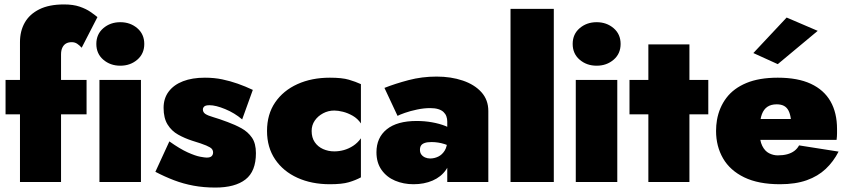

<svg xmlns="http://www.w3.org/2000/svg" viewBox="-20 -820 3825 865"><path d="M5 -460V-305H370V-460ZM348 -605 419 -743Q407 -753 387.5 -766.5Q368 -780 339 -790Q310 -800 268 -800Q201 -800 157 -778Q113 -756 91.5 -718Q70 -680 70 -630V0H255V-575Q255 -593 261 -605.5Q267 -618 277.5 -624Q288 -630 303 -630Q317 -630 327.5 -623Q338 -616 348 -605Z M414 -622Q414 -578 445.5 -551Q477 -524 522 -524Q567 -524 598.5 -551Q630 -578 630 -622Q630 -666 598.5 -693Q567 -720 522 -720Q477 -720 445.5 -693Q414 -666 414 -622ZM428 -460V0H615V-460Z M743 -183 680 -46Q722 -24 764 -8Q806 8 852 16.5Q898 25 950 25Q1039 25 1086 -11.5Q1133 -48 1133 -130Q1133 -174 1115 -200Q1097 -226 1068 -242Q1039 -258 1006 -270Q966 -285 941.5 -292Q917 -299 905.5 -306.5Q894 -314 894 -327Q894 -334 900 -340Q906 -346 924 -346Q952 -346 994.5 -328.5Q1037 -311 1071 -282L1119 -415Q1085 -431 1051 -443Q1017 -455 981 -462.5Q945 -470 903 -470Q846 -470 804.5 -454Q763 -438 740 -407.5Q717 -377 717 -334Q717 -288 735 -259Q753 -230 782.5 -213.5Q812 -197 846 -186Q889 -173 909 -164.5Q929 -156 934.5 -149Q940 -142 940 -133Q940 -123 933.5 -116.5Q927 -110 911 -110Q903 -110 881.5 -114Q860 -118 825.5 -133.5Q791 -149 743 -183Z M1384 -230Q1384 -256 1398 -276.5Q1412 -297 1435.5 -309.5Q1459 -322 1486 -322Q1503 -322 1525 -316.5Q1547 -311 1569 -298.5Q1591 -286 1606 -264V-441Q1582 -452 1551.5 -461Q1521 -470 1466 -470Q1384 -470 1320 -441Q1256 -412 1219.5 -358.5Q1183 -305 1183 -230Q1183 -156 1219.5 -102Q1256 -48 1320 -19Q1384 10 1466 10Q1521 10 1551.5 1Q1582 -8 1606 -21V-197Q1591 -176 1571 -163Q1551 -150 1529.5 -144Q1508 -138 1486 -138Q1459 -138 1435.5 -148.5Q1412 -159 1398 -179.5Q1384 -200 1384 -230Z M1872 -145Q1872 -157 1877 -164.5Q1882 -172 1893.5 -176Q1905 -180 1924 -180Q1954 -180 1982.5 -171Q2011 -162 2028 -147V-226Q2013 -242 1986.5 -252.5Q1960 -263 1926.5 -269Q1893 -275 1857 -275Q1769 -275 1722.5 -237.5Q1676 -200 1676 -134Q1676 -87 1699 -54.5Q1722 -22 1760 -6Q1798 10 1843 10Q1891 10 1929 -6.5Q1967 -23 1989 -54.5Q2011 -86 2011 -130L1995 -190Q1995 -160 1983.5 -141.5Q1972 -123 1954.5 -114.5Q1937 -106 1918 -106Q1906 -106 1895.5 -110.5Q1885 -115 1878.5 -123.5Q1872 -132 1872 -145ZM1771 -298Q1780 -303 1804 -311.5Q1828 -320 1859 -326.5Q1890 -333 1918 -333Q1939 -333 1954 -328.5Q1969 -324 1978 -315.5Q1987 -307 1991 -296Q1995 -285 1995 -272V0H2180V-320Q2180 -370 2149 -404.5Q2118 -439 2065 -457Q2012 -475 1947 -475Q1881 -475 1820.5 -459Q1760 -443 1712 -424Z M2280 -780V0H2475V-780Z M2560 -622Q2560 -578 2591.5 -551Q2623 -524 2668 -524Q2713 -524 2744.5 -551Q2776 -578 2776 -622Q2776 -666 2744.5 -693Q2713 -720 2668 -720Q2623 -720 2591.5 -693Q2560 -666 2560 -622ZM2574 -460V0H2761V-460Z M2816 -460V-305H3171V-460ZM2901 -620V0H3086V-620Z M3312 -190H3749Q3751 -206 3751 -219.5Q3751 -233 3751 -239Q3751 -312 3721.5 -363.5Q3692 -415 3633 -442.5Q3574 -470 3484 -470Q3400 -470 3342.5 -446Q3285 -422 3252.5 -379Q3220 -336 3210 -279Q3208 -267 3207 -255Q3206 -243 3206 -230Q3206 -161 3237.5 -106.5Q3269 -52 3333 -21Q3397 10 3494 10Q3564 10 3614.5 -8Q3665 -26 3700 -59Q3735 -92 3758 -137L3580 -165Q3572 -150 3558.5 -140Q3545 -130 3526.5 -125Q3508 -120 3484 -120Q3464 -120 3445 -129.5Q3426 -139 3414 -163Q3402 -187 3402 -230L3404 -250Q3404 -283 3412.5 -305.5Q3421 -328 3437.5 -339Q3454 -350 3479 -350Q3499 -350 3512 -343Q3525 -336 3532.5 -321.5Q3540 -307 3543 -284H3312ZM3664 -681 3524 -741 3374 -581 3484 -531Z"/></svg>

Font: Jost Black
Style: Regular
Weight: 900
Version: Version 3.710